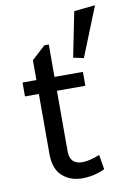

<svg xmlns="http://www.w3.org/2000/svg" viewBox="-85 -793 579 858"><g transform="rotate(-10 204.0 -364.0)"><path d="M174 -393V-119Q174 -59 231 -59Q264 -59 310 -78L321 -11Q272 12 218 12Q164 12 128 -20.5Q92 -53 92 -120V-393H29V-456H92V-546L154 -603H174V-456H303V-393ZM318 -516 271 -526 312 -730 408 -740Z"/></g></svg>

Font: Average Sans
Style: Regular
Weight: 400
Designer: Eduardo Rodriguez Tunni
Foundry: Eduardo Rodriguez Tunni
Version: Version 1.002